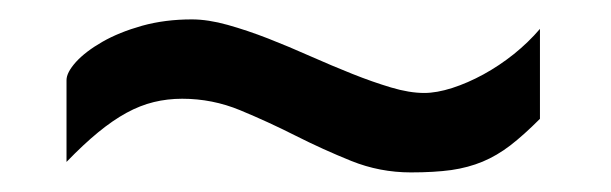

<svg xmlns="http://www.w3.org/2000/svg" viewBox="-20 -447 624 196"><path d="M531.2 -325.7Q514.6 -309.1 501 -298.6Q487.3 -288.1 472.7 -282Q458 -275.9 440.7 -273.4Q423.3 -271 399.4 -271Q367.7 -271 338.6 -282.7Q309.6 -294.4 281.5 -308.6Q253.4 -322.8 225.1 -334.5Q196.8 -346.2 166 -346.2Q150.9 -346.2 137 -342.8Q123 -339.4 109.1 -331.8Q95.2 -324.2 80.3 -312Q65.4 -299.8 47.9 -281.7V-365.2Q47.9 -373 57.6 -383.8Q67.4 -394.5 84.5 -404.3Q101.6 -414.1 125 -420.7Q148.4 -427.2 175.8 -427.2Q192.4 -427.2 212.4 -421.6Q232.4 -416 253.7 -407.7Q274.9 -399.4 296.9 -389.6Q318.8 -379.9 339.6 -371.6Q360.4 -363.3 379.2 -357.7Q397.9 -352.1 413.1 -352.1Q425.8 -352.1 441.7 -357.2Q457.5 -362.3 473.6 -371.1Q489.7 -379.9 504.6 -391.8Q519.5 -403.8 531.2 -417.5Z"/></svg>

Font: Saysettha OT
Style: Regular
Weight: 400
Designer: John M. Durdin and Silvain Dupertuis
Foundry: Lao Script for Windows
Version: Version 2.000